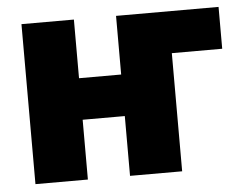

<svg xmlns="http://www.w3.org/2000/svg" viewBox="-43 -582 807 634"><g transform="rotate(-5 360.0 -265.0)"><path d="M703.1 -391.6H536.1V0H363.3V-198.2H223.6V0H49.8V-530.3H223.6V-335.9H363.3V-530.3H703.1Z"/></g></svg>

Font: Pretendard Std Black
Style: Regular
Weight: 900
Designer: Base glyphs from Inter by Rasmus Andersson; Hangeul glyphs from Noto Sans CJK(Source Han Sans) by Jang Soo-young and Kan
Foundry: Kil Hyung-jin
Version: Version 1.309